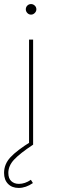

<svg xmlns="http://www.w3.org/2000/svg" viewBox="-33 -712 293 945"><path d="M130 -517V0H110V-517ZM146 -666Q146 -656 138 -648Q130 -640 120 -640Q109 -640 101.5 -648Q94 -656 94 -666Q94 -677 101.5 -684.5Q109 -692 120 -692Q130 -692 138 -684.5Q146 -677 146 -666ZM130 0Q65 43 36.5 73.5Q8 104 8 139Q8 166 22.5 179.5Q37 193 60 193Q90 193 119 173L129 189Q94 213 59 213Q26 213 6.5 193Q-13 173 -13 139Q-13 96 18.5 62Q50 28 121 -16Z"/></svg>

Font: Montserrat-Arabic Thin
Style: Regular
Weight: 250
Designer: Mohamed Gaber
Foundry: Kief Type Foundry
Version: Version 5.008